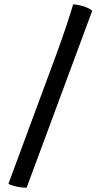

<svg xmlns="http://www.w3.org/2000/svg" viewBox="-20 -773 464 887"><path d="M103 94Q76 94 52 88Q28 82 19 76L237 -513Q268 -597 289 -661Q310 -725 318 -753Q352 -750 375.5 -740.5Q399 -731 406 -723Z"/></svg>

Font: Texturina 72pt ExtraBold
Style: Regular
Weight: 800
Designer: Guillermo Torres Carreño
Foundry: Omnibus-Type
Version: Version 1.002; ttfautohint (v1.8.3)